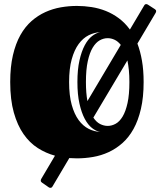

<svg xmlns="http://www.w3.org/2000/svg" viewBox="-20 -753 781 936"><path d="M649.9 -540.5Q664.1 -503.4 672.1 -457Q680.2 -410.6 680.2 -353Q680.2 -278.8 667 -222.2Q653.8 -165.5 630.9 -124.3Q607.9 -83 576.7 -55.4Q545.4 -27.8 509.3 -11.2Q473.1 5.4 433.6 12.2Q394 19 355 19Q335.9 19 317.9 17.6L235.8 156.2Q232.4 162.6 225.6 162.6Q220.7 162.6 217.8 160.2L184.6 137.2Q182.1 135.3 180.4 133.1Q178.7 130.9 178.7 127Q178.7 123.5 181.6 118.2L248 5.9Q204.1 -5.9 164.3 -31.2Q124.5 -56.6 94.7 -99.4Q64.9 -142.1 47.4 -204.3Q29.8 -266.6 29.8 -353Q29.8 -427.2 43 -483.9Q56.2 -540.5 79.3 -581.8Q102.5 -623 133.8 -650.4Q165 -677.7 201.2 -694.1Q237.3 -710.4 276.6 -717.3Q315.9 -724.1 355 -724.1Q390.6 -724.1 426.5 -718.5Q462.4 -712.9 496.1 -699.5Q529.8 -686 559.6 -663.8Q589.4 -641.6 613.3 -608.9L683.1 -726.6Q686.5 -732.9 692.9 -732.9Q696.8 -732.9 700.7 -730.5L735.4 -708Q741.2 -704.1 741.2 -698.7Q741.2 -694.3 738.3 -689.5ZM610.8 -353Q610.8 -385.3 608.2 -411.1Q605.5 -437 601.1 -458.5L435.1 -179.7Q449.7 -157.7 468 -148.4Q486.3 -139.2 504.9 -139.2Q524.9 -139.2 543.9 -149.7Q563 -160.2 577.9 -185.1Q592.8 -210 601.8 -251Q610.8 -292 610.8 -353ZM398.9 -353Q398.9 -298.8 406.2 -260.3L568.8 -534.2Q554.7 -551.8 538.3 -559.3Q522 -566.9 504.9 -566.9Q484.9 -566.9 466.1 -556.4Q447.3 -545.9 432.1 -521Q417 -496.1 408 -455.1Q398.9 -414.1 398.9 -353ZM357.4 -353Q357.4 -414.1 367.4 -458.5Q377.4 -502.9 393.1 -532.2Q408.7 -561.5 428.5 -576.9Q448.2 -592.3 468.3 -596.2Q439.5 -594.7 412.1 -581.1Q384.8 -567.4 363.5 -538.6Q342.3 -509.8 329.6 -464.1Q316.9 -418.5 316.9 -353Q316.9 -287.6 329.6 -241.9Q342.3 -196.3 363.5 -167.5Q384.8 -138.7 412.1 -125Q439.5 -111.3 468.3 -109.9Q448.2 -113.3 428.5 -128.9Q408.7 -144.5 393.1 -173.8Q377.4 -203.1 367.4 -247.6Q357.4 -292 357.4 -353Z"/></svg>

Font: Fascinate Inline
Style: Regular
Weight: 900
Designer: Astigmatic (AOETI)
Foundry: Astigmatic (AOETI)
Version: Version 1.000